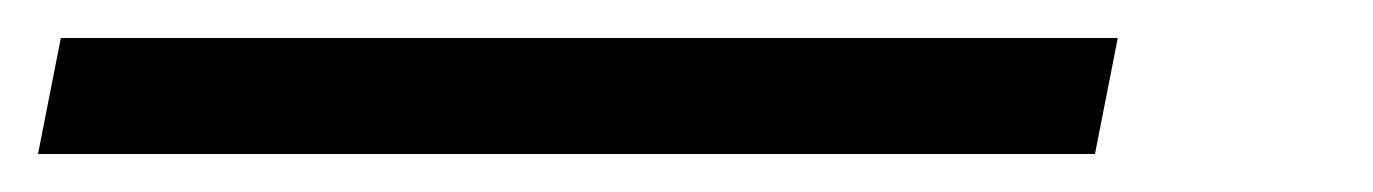

<svg xmlns="http://www.w3.org/2000/svg" viewBox="-102 101 722 101"><path d="M-82 182 -70 121H486L474 182Z"/></svg>

Font: Victor Mono Thin Light
Style: Italic
Weight: 300
Italic angle: -12°
Monospace: yes
Version: Version 1.561;gftools[0.9.30]